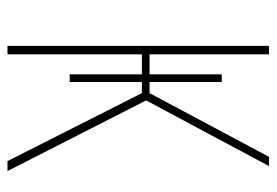

<svg xmlns="http://www.w3.org/2000/svg" viewBox="-130 -590 721 500"><g transform="rotate(90 230.0 -340.5)"><path d="M242 -361 426 0H400L223 -350H194V-162H174V-350H122V0H100V-681H122V-370H174V-558H194V-370H223L389 -681H413Z"/></g></svg>

Font: Fira Sans Extra Condensed Thin
Style: Regular
Weight: 250
Width: 1
Designer: Carrois Corporate & Edenspiekermann AG
Foundry: Carrois Corporate GbR & Edenspiekermann AG
Version: Version 4.203